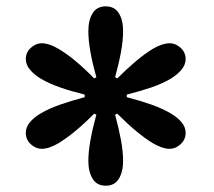

<svg xmlns="http://www.w3.org/2000/svg" viewBox="-20 -861 680 610"><path d="M315.9 -271Q287.6 -271 274.2 -293.2Q260.7 -315.4 260.7 -349.6Q260.7 -378.9 267.3 -415.5Q273.9 -452.1 286.1 -496.6L279.3 -500Q215.3 -435.5 164.6 -405.3Q150.9 -397.5 137.7 -392.8Q124.5 -388.2 112.3 -388.2Q94.2 -388.2 78.1 -402.6Q62 -417 62 -439Q62 -457.5 75.4 -473.1Q88.9 -488.8 109.9 -501Q135.7 -516.1 170.2 -528.3Q204.6 -540.5 249 -552.2V-560.5Q205.1 -571.3 170.4 -583.5Q135.7 -595.7 109.9 -610.8Q88.9 -623.5 75.4 -639.4Q62 -655.3 62 -673.3Q62 -694.8 78.1 -709.2Q94.2 -723.6 112.3 -723.6Q135.7 -723.6 164.6 -706.5Q214.8 -677.7 279.3 -611.8L286.1 -615.7Q273.9 -659.2 267.3 -695.8Q260.7 -732.4 260.7 -762.2Q260.7 -796.9 274.2 -818.8Q287.6 -840.8 315.9 -840.8Q344.2 -840.8 357.7 -818.8Q371.1 -796.9 371.1 -762.2Q371.1 -732.9 364.5 -696.5Q357.9 -660.2 345.7 -615.7L352.5 -611.8Q384.3 -643.6 412.8 -667.5Q441.4 -691.4 466.8 -706.5Q496.1 -723.6 519.5 -723.6Q537.6 -723.6 553.7 -709.2Q569.8 -694.8 569.8 -673.3Q569.8 -655.3 556.4 -639.4Q543 -623.5 522 -610.8Q496.6 -595.7 462.2 -583.7Q427.7 -571.8 382.8 -560.5V-552.2Q426.3 -541 461.2 -528.6Q496.1 -516.1 522 -501Q543 -488.8 556.4 -473.1Q569.8 -457.5 569.8 -439Q569.8 -417.5 553.7 -402.8Q537.6 -388.2 519.5 -388.2Q507.3 -388.2 493.9 -392.8Q480.5 -397.5 466.8 -405.3Q417 -435.1 352.5 -500L345.7 -496.6Q357.4 -453.1 364.3 -416.3Q371.1 -379.4 371.1 -349.6Q371.1 -315.4 357.7 -293.2Q344.2 -271 315.9 -271Z"/></svg>

Font: Pinar Bold
Style: Regular
Weight: 700
Designer: Amin Abedi
Version: Version 3.000